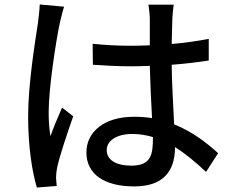

<svg xmlns="http://www.w3.org/2000/svg" viewBox="-20 -797 1040 860"><path d="M267 -767 158 -777C157 -751 153 -719 150 -694C138 -614 106 -423 106 -275C106 -139 124 -28 145 43L234 36C233 24 232 9 231 -1C231 -13 233 -33 236 -47C247 -98 281 -200 308 -276L258 -315C242 -278 220 -228 206 -187C200 -224 198 -258 198 -294C198 -401 230 -609 247 -690C251 -708 261 -749 267 -767ZM758 -776H645C648 -757 651 -729 651 -712V-594C623 -593 596 -592 568 -592C508 -592 452 -595 395 -601L396 -507C454 -503 509 -500 567 -500C595 -500 623 -501 651 -502C653 -424 657 -338 661 -268C635 -272 608 -274 580 -274C446 -274 367 -206 367 -114C367 -18 446 38 581 38C700 38 764 -19 764 -138C810 -109 856 -71 903 -27L957 -111C907 -156 843 -207 760 -240C757 -317 750 -407 749 -507C807 -511 863 -518 915 -526V-623C864 -613 808 -605 749 -600C750 -646 751 -689 752 -714C753 -734 755 -756 758 -776ZM458 -125C458 -168 505 -197 572 -197C604 -197 635 -192 665 -183C665 -107 659 -55 568 -55C504 -55 458 -78 458 -125Z"/></svg>

Font: DAIFUKU Sans JP Medium
Style: Regular
Weight: 500
Designer: Original font ‘Source Han Sans JP’ : Ryoko NISHIZUKA  (kana, bopomofo & ideographs); Paul D. Hunt (Latin, Greek & Cyrill
Foundry: Daifuku
Version: Version 1.000